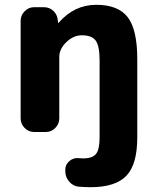

<svg xmlns="http://www.w3.org/2000/svg" viewBox="-20 -550 653 800"><path d="M122 0Q99 0 82.5 -17Q66 -34 66 -57V-463Q66 -486 82.5 -503Q99 -520 122 -520H163Q187 -520 203.5 -503.5Q220 -487 221 -463L222 -455Q222 -454 223 -454L225 -456Q290 -530 381 -530Q472 -530 512 -478.5Q552 -427 552 -303V22Q552 135 506.5 182.5Q461 230 357 230Q341 230 309 228Q285 226 268.5 207Q252 188 252 163V157Q252 136 268.5 121.5Q285 107 307 109Q310 109 316.5 109.5Q323 110 326 110Q365 110 380 91.5Q395 73 395 22V-298Q395 -358 379 -380.5Q363 -403 321 -403Q286 -403 256.5 -374.5Q227 -346 227 -313V-57Q227 -34 210.5 -17Q194 0 171 0Z"/></svg>

Font: Rounded Mplus 1c ExtraBold
Style: Regular
Weight: 800
Version: Version 1.059.20150529